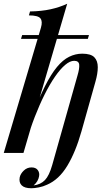

<svg xmlns="http://www.w3.org/2000/svg" viewBox="-32 -815 573 1023"><path d="M93 0H-12L186 -667Q196 -701 183.5 -717Q171 -733 122 -733L128 -754Q189 -755 237 -765.5Q285 -776 326 -795ZM442 -628 436 -608H80L86 -628ZM402 -115Q371 -5 326.5 68.5Q282 142 219 169Q198 179 174.5 183.5Q151 188 135 188Q99 188 83.5 172.5Q68 157 73 130Q77 111 94.5 94Q112 77 136 77Q159 77 169.5 91.5Q180 106 176 125Q174 137 167 149.5Q160 162 147 173Q185 168 207.5 144.5Q230 121 246 65L381 -413Q392 -450 390 -470.5Q388 -491 363 -491Q341 -491 315 -469Q289 -447 261 -406.5Q233 -366 205.5 -311Q178 -256 153 -191.5Q128 -127 108 -55L139 -195Q175 -291 207.5 -355.5Q240 -420 271.5 -458Q303 -496 336.5 -512.5Q370 -529 406 -529Q452 -529 470.5 -510Q489 -491 489 -457Q489 -423 476 -378Z"/></svg>

Font: Playfair Display Medium
Style: Italic
Weight: 500
Italic angle: -14°
Designer: Claus Eggers Sørensen
Foundry: Claus Eggers Sørensen
Version: Version 1.203